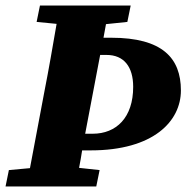

<svg xmlns="http://www.w3.org/2000/svg" viewBox="-29 -672 672 692"><path d="M301 -311 332 -474H355C418 -474 451 -431 451 -359C451 -248 390 -190 305 -190H278C286 -230 293 -271 301 -311ZM103 -593 175 -586C161 -505 147 -423 131 -342L79 -66L3 -59L-9 0H318L330 -59L256 -67C260 -88 264 -109 267 -130H298C524 -130 623 -235 623 -346C623 -463 556 -536 372 -536H344L353 -585L430 -593L442 -652H115Z"/></svg>

Font: Source Serif Pro Black
Style: Italic
Weight: 900
Italic angle: -12°
Designer: Frank Grießhammer
Foundry: Adobe Systems Incorporated
Version: Version 3.001;hotconv 1.0.111;makeotfexe 2.5.65597